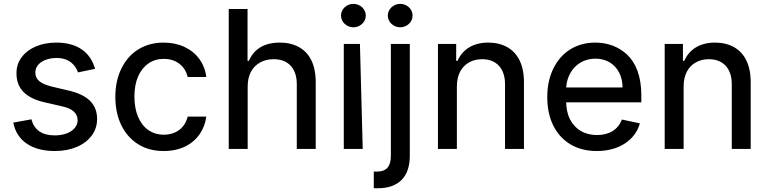

<svg xmlns="http://www.w3.org/2000/svg" viewBox="-20 -774 3995 998"><path d="M474.1 -416.2C451 -498.6 387.1 -552.6 272.4 -552.6C192.5 -552.6 127.8 -524.1 92.3 -476.2C74.2 -452.1 65.3 -424 65.7 -392.4C65.3 -315.7 111.9 -264.6 213.1 -241.8L304.7 -220.9C356.9 -209.2 383.2 -185 383.5 -149.1C383.5 -105.1 336.6 -70.3 264.2 -70.3C198.5 -70.3 157.7 -98.4 143.5 -153.8L49 -136.7C67.5 -41.2 146.3 11 265.3 11C351.9 11 419.7 -19.5 457 -69.6C475.5 -94.8 484.7 -123.2 484.7 -155.5C484.7 -232.6 436.4 -280.2 337 -303.3L252.1 -323.2C190.7 -338.4 163.7 -359 163.7 -397.4C163.7 -441.4 210.6 -472.7 273.1 -472.7C341.6 -472.7 372.2 -434.7 385.3 -397.7Z M831.3 11C915.5 11 979.4 -22 1017.4 -76C1036.2 -103 1047.9 -133.5 1052.2 -168H955.6C941.4 -108.7 894.2 -73.9 831.7 -73.9C769.5 -73.9 722.7 -107.6 697.4 -167.3C685 -197.1 678.6 -232.2 678.6 -272.7C678.6 -352.3 705.6 -412.3 751.4 -444.2C774.5 -460.2 801.1 -468 831.7 -468C901.6 -468 943.9 -424.7 955.6 -373.9H1052.2C1043.7 -445.3 1002.1 -500.4 938.6 -530.2C906.6 -545.1 870.4 -552.6 830.3 -552.6C729 -552.6 652 -502.1 610.8 -417.3C589.8 -374.6 579.5 -325.6 579.5 -270.2C579.5 -160.9 621.4 -73.2 696.7 -25.2C734.4 -1.1 779.1 11 831.3 11Z M1267.4 -325.3C1267.4 -385.3 1292.3 -427.9 1333.1 -449.9C1353.3 -460.9 1376.8 -466.3 1402.7 -466.3C1478 -466.3 1522.7 -419 1522.7 -336.6V0H1621.1V-346.9C1621.1 -438.9 1588.8 -499.6 1532.7 -529.8C1504.6 -545.1 1471.9 -552.6 1434.7 -552.6C1349.4 -552.6 1299 -516 1273.4 -457.7H1266.7V-727.3H1169V0H1267.4Z M1865.4 0 1850.9 -545.5H1767V0ZM1816.8 -632.1C1852.3 -632.1 1881.4 -659.8 1881.4 -692.8C1881.4 -726.6 1852.3 -753.9 1816.8 -753.9C1781.6 -753.9 1752.5 -726.6 1752.5 -692.8C1752.5 -659.8 1781.6 -632.1 1816.8 -632.1Z M2011.7 36.6C2011.7 88.8 1990.4 117.9 1939.6 117.9C1936.4 117.9 1933.6 117.9 1931.1 117.9C1928.6 117.5 1926.1 117.5 1922.9 117.5V204.2C1926.5 204.5 1929.7 204.5 1932.9 204.5C1936.1 204.5 1939.6 204.5 1943.2 204.5C2055.8 204.5 2110.1 141 2110.1 36.9V-545.5H2011.7ZM2060.4 -632.1C2095.9 -632.1 2124.6 -659.8 2124.6 -692.8C2124.6 -726.6 2095.9 -753.9 2060.4 -753.9C2024.9 -753.9 1995.7 -726.6 1995.7 -692.8C1995.7 -659.8 2024.9 -632.1 2060.4 -632.1Z M2354.8 -325.3C2354.8 -385.3 2378.9 -427.9 2418.7 -449.9C2438.2 -460.9 2460.9 -466.3 2486.2 -466.3C2560.4 -466.3 2605.1 -418 2605.1 -336.6V0H2703.5V-346.9C2703.5 -437.9 2671.2 -498.6 2615.8 -529.5C2587.7 -544.7 2555.4 -552.6 2518.1 -552.6C2436.1 -552.6 2383.5 -514.9 2358 -457.7H2351.2V-545.5H2256.4V0H2354.8Z M3082.4 11C3197.1 11 3281.6 -45.5 3306.1 -132.8L3212.4 -152.7C3192.8 -100.1 3146.7 -72.1 3083.1 -72.1C3019.2 -72.1 2969.8 -100.9 2942.8 -153.8C2929.3 -180.4 2922.6 -212.7 2922.6 -250.7V-307.9C2923.3 -399.1 2985.1 -469.1 3074.9 -469.1C3132.1 -469.1 3175.4 -441.4 3198.5 -396.3C3210.2 -373.6 3215.9 -348 3215.9 -319.2H2884.6V-242.2H3313.6V-278.8C3313.6 -378.6 3284.8 -447.4 3239.3 -490.4C3193.5 -533.4 3134.6 -552.6 3074.6 -552.6C2974.1 -552.6 2897.4 -502.1 2855.8 -416.9C2834.9 -373.9 2824.6 -324.6 2824.6 -268.8C2824.6 -156.2 2867.9 -70 2945 -23.8C2983.3 -0.7 3029.1 11 3082.4 11Z M3533.4 -325.3C3533.4 -385.3 3557.5 -427.9 3597.3 -449.9C3616.8 -460.9 3639.6 -466.3 3664.8 -466.3C3739 -466.3 3783.7 -418 3783.7 -336.6V0H3882.1V-346.9C3882.1 -437.9 3849.8 -498.6 3794.4 -529.5C3766.3 -544.7 3734 -552.6 3696.7 -552.6C3614.7 -552.6 3562.1 -514.9 3536.6 -457.7H3529.8V-545.5H3435V0H3533.4Z"/></svg>

Font: Inter 465
Style: Regular
Weight: 400
Designer: Rasmus Andersson
Foundry: rsms
Version: Version 3.019;Glyphs 3.1.2 (3151)